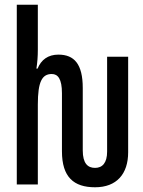

<svg xmlns="http://www.w3.org/2000/svg" viewBox="-20 -780 603 812"><path d="M382 12C473 12 522 -44 522 -136V-540H433V-139C433 -91 413 -70 382 -70C351 -70 330 -89 330 -144V-408C330 -509 294 -549 227 -549C183 -549 154 -527 139 -490H134C138 -516 140 -540 140 -570V-760H51V0H140V-338C140 -435 158 -467 199 -467C225 -467 242 -446 242 -386V-140C242 -31 292 12 382 12Z"/></svg>

Font: Noto Sans Mono SemiCondensed Medium
Style: Regular
Weight: 500
Width: 4
Designer: Monotype Design Team
Foundry: Monotype Imaging Inc.
Version: Version 2.014